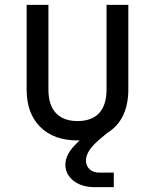

<svg xmlns="http://www.w3.org/2000/svg" viewBox="-20 -570 640 793"><path d="M372 203Q317 203 283.5 176.5Q250 150 250 110Q250 88 262.5 64.5Q275 41 309 10Q308 10 306.5 10Q305 10 303.5 10Q302 10 300 10Q202 10 146 -46Q90 -102 90 -200V-550H180V-200Q180 -136 211 -103Q242 -70 300 -70Q359 -70 389.5 -103Q420 -136 420 -200V-550H510V-200Q510 -138 488 -92.5Q466 -47 423 -21L399 -1Q365 27 350 49.5Q335 72 335 93Q335 115 350 129Q365 143 390 143H450V203Z"/></svg>

Font: Pitagon Sans Mono
Style: Regular
Weight: 400
Monospace: yes
Designer: Travis Tran
Foundry: Pitagon
Version: Version 1.001;gftools[0.9.26]